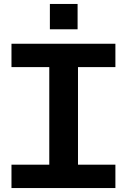

<svg xmlns="http://www.w3.org/2000/svg" viewBox="-20 -950 642 970"><path d="M229 -102V-627H374V-102ZM38 0V-118H563V0ZM38 -611V-729H563V-611ZM232 -802V-930H372V-802Z"/></svg>

Font: Hubot Sans SemiBold
Style: Regular
Weight: 600
Designer: Deni Anggara
Foundry: GitHub, Inc., Subsidiary of Microsoft Corporation
Version: Version 2.000